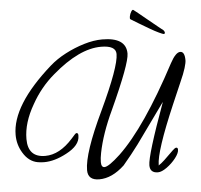

<svg xmlns="http://www.w3.org/2000/svg" viewBox="-47 -633 753 719"><g transform="rotate(-5 329.0 -273.5)"><path d="M298 37Q255 37 255 -1Q255 -65 328 -218Q403 -377 403 -425Q403 -457 347 -457Q265 -457 164 -370Q112 -326 78 -265Q39 -198 39 -137Q39 -68 104 -68Q158 -68 208 -124Q224 -143 227 -143Q234 -143 234 -135V-132Q234 -96 182 -69Q137 -45 98 -45Q92 -45 86 -45.5Q80 -46 74 -47Q40 -53 19 -88Q0 -119 0 -156Q0 -267 154 -403Q180 -426 214.5 -444Q249 -462 285.5 -473Q322 -484 354 -484Q444 -484 444 -423Q444 -385 367 -217Q327 -132 313 -61Q311 -51 310 -42.5Q309 -34 309 -27Q309 -7 321 -7Q337 -7 381 -48Q481 -143 603 -373Q624 -412 641 -412Q658 -412 658 -379Q658 -370 652 -350Q646 -330 632 -299L597 -218Q524 -48 524 3V5L526 3Q533 -1 546.5 -13.5Q560 -26 581 -47Q590 -56 595 -56Q601 -56 601 -48Q601 -35 586.5 -16.5Q572 2 552.5 16Q533 30 519 30Q489 30 489 1Q489 -36 560 -231L557 -227L452 -81Q426 -46 393 -7Q346 37 298 37ZM586 -484Q583 -484 568 -491Q553 -498 533.5 -509.5Q514 -521 495.5 -532Q477 -543 466 -550Q463 -552 465 -561.5Q467 -571 472 -579Q477 -587 481 -583Q483 -582 497.5 -570Q512 -558 531 -542.5Q550 -527 566 -514Q582 -501 586 -498Q589 -495 590 -490Q591 -485 586 -484Z"/></g></svg>

Font: Petemoss
Style: Regular
Weight: 400
Designer: Robert E. Leuschke
Foundry: Robert E. Leuschke
Version: Version 1.010; ttfautohint (v1.8.3)